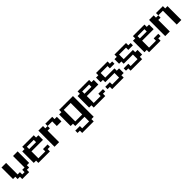

<svg xmlns="http://www.w3.org/2000/svg" viewBox="410 -1966 3680 3680"><g transform="rotate(-45 2250.0 -125.5)"><path d="M0 -437.5H125V-125H187.5V-62.5H250V-125H312.5V-437.5H437.5V-125H375V-62.5H312.5V0H125V-62.5H62.5V-125H0Z M500 -375H562.5V-437.5H875V-375H937.5V-250H625V-62.5H812.5V-125H937.5V-62.5H875V0H562.5V-62.5H500ZM625 -375V-312.5H812.5V-375Z M1000 -437.5H1125V-375H1187.5V-437.5H1375V-375H1437.5V-250H1312.5V-375H1187.5V-312.5H1125V0H1000Z M1500 -375H1562.5V-437.5H1937.5V125H1875V187.5H1562.5V125H1500V62.5H1625V125H1812.5V0H1562.5V-62.5H1500ZM1625 -375V-62.5H1812.5V-375Z M2000 -375H2062.5V-437.5H2375V-375H2437.5V-250H2125V-62.5H2312.5V-125H2437.5V-62.5H2375V0H2062.5V-62.5H2000ZM2125 -375V-312.5H2312.5V-375Z M2500 -375H2562.5V-437.5H2875V-375H2937.5V-312.5H2812.5V-375H2625V-250H2875V-187.5H2937.5V-62.5H2875V0H2562.5V-62.5H2500V-125H2625V-62.5H2812.5V-187.5H2562.5V-250H2500Z M3000 -375H3062.5V-437.5H3375V-375H3437.5V-312.5H3312.5V-375H3125V-250H3375V-187.5H3437.5V-62.5H3375V0H3062.5V-62.5H3000V-125H3125V-62.5H3312.5V-187.5H3062.5V-250H3000Z M3500 -375H3562.5V-437.5H3875V-375H3937.5V-250H3625V-62.5H3812.5V-125H3937.5V-62.5H3875V0H3562.5V-62.5H3500ZM3625 -375V-312.5H3812.5V-375Z M4000 -437.5H4125V-375H4187.5V-437.5H4375V-375H4437.5V0H4312.5V-375H4187.5V-312.5H4125V0H4000Z"/></g></svg>

Font: NeoDunggeunmo Code
Style: Regular
Weight: 400
Monospace: yes
Version: Version 1.600